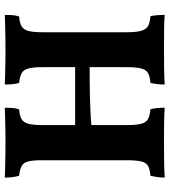

<svg xmlns="http://www.w3.org/2000/svg" viewBox="28 -748 722 819"><g transform="rotate(-90 389.5 -338.0)"><path d="M439 3Q439 -13 441 -30Q443 -47 446 -58Q473 -60 487.5 -68Q502 -76 507.5 -97.5Q513 -119 513 -158V-519Q513 -558 507.5 -578.5Q502 -599 487.5 -607Q473 -615 446 -618Q442 -629 440.5 -646Q439 -663 439 -679Q457 -678 483.5 -677.5Q510 -677 539 -676.5Q568 -676 590 -676Q613 -676 639.5 -676.5Q666 -677 691 -677.5Q716 -678 736 -679Q736 -662 735 -647Q734 -632 729 -618Q703 -616 688 -607.5Q673 -599 667.5 -578.5Q662 -558 662 -519V-158Q662 -119 668 -97.5Q674 -76 688.5 -68Q703 -60 730 -58Q733 -48 734.5 -31Q736 -14 736 3Q710 1 673 0.5Q636 0 595 0Q554 0 512 0.5Q470 1 439 3ZM42 3Q42 -13 44.5 -30Q47 -47 50 -58Q77 -60 91.5 -68Q106 -76 111 -97.5Q116 -119 116 -158V-519Q116 -558 111 -578.5Q106 -599 91.5 -607Q77 -615 50 -618Q46 -629 44 -646Q42 -663 42 -679Q60 -678 86.5 -677.5Q113 -677 142 -676.5Q171 -676 194 -676Q217 -676 243 -676.5Q269 -677 294.5 -677.5Q320 -678 340 -679Q340 -662 339 -647Q338 -632 333 -618Q306 -616 291.5 -607.5Q277 -599 271.5 -578.5Q266 -558 266 -519V-158Q266 -119 271.5 -97.5Q277 -76 292 -68Q307 -60 333 -58Q337 -48 338.5 -31Q340 -14 340 3Q314 1 277 0.5Q240 0 199 0Q158 0 115.5 0.5Q73 1 42 3ZM261 -309V-379H518V-317Q492 -317 458 -317Q424 -317 388 -316Q352 -315 319 -313.5Q286 -312 261 -309Z"/></g></svg>

Font: Vollkorn
Style: Bold
Weight: 700
Designer: Friedrich Althausen
Foundry: Friedrich Althausen
Version: Version 5.000